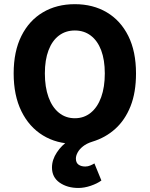

<svg xmlns="http://www.w3.org/2000/svg" viewBox="-20 -684 724 929"><path d="M359.1 225.5Q305.8 225.5 268.6 199.7Q231.5 173.8 231.5 126.4Q231.5 89.1 255.2 53.4Q278.8 17.7 311.4 -2.4L342.1 12Q254.2 12 187.6 -28.9Q120.9 -69.7 83.5 -146Q46.1 -222.2 46.1 -328.7Q46.1 -435.2 83.5 -510Q120.9 -584.9 187.6 -624.3Q254.2 -663.8 342.1 -663.8Q430 -663.8 496.7 -624.3Q563.4 -584.9 600.8 -510Q638.1 -435.2 638.1 -328.7Q638.1 -236.6 611.6 -169.9Q585 -103.1 537.7 -60.5Q490.4 -17.8 426.4 1.6Q399 10.2 381.5 24.2Q364.1 38.1 355.7 53.8Q347.2 69.4 347.2 83.2Q347.2 103.4 360 112.6Q372.9 121.7 392.4 121.7Q405.3 121.7 417 116.7Q428.8 111.7 436.8 106.7L470.6 189.3Q450.4 204.2 419.1 214.9Q387.8 225.5 359.1 225.5ZM342.1 -111.9Q386.6 -111.9 419.3 -138.6Q452 -165.2 469.6 -213.9Q487.1 -262.5 487.1 -328.7Q487.1 -394 469.6 -440.5Q452 -486.9 419.3 -511.7Q386.6 -536.5 342.1 -536.5Q297.7 -536.5 264.9 -511.7Q232.2 -486.9 214.7 -440.5Q197.1 -394 197.1 -328.7Q197.1 -262.5 214.7 -213.9Q232.2 -165.2 264.9 -138.6Q297.7 -111.9 342.1 -111.9Z"/></svg>

Font: SourceSans3VF
Style: Regular
Weight: 200
Designer: Paul D. Hunt
Foundry: Adobe
Version: Version 3.052;hotconv 1.1.0;makeotfexe 2.6.0